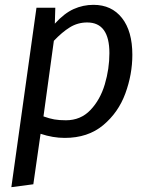

<svg xmlns="http://www.w3.org/2000/svg" viewBox="-20 -559 619 795"><path d="M131 -527H209L207 -461Q246 -504 285 -521.5Q324 -539 367 -539Q442 -539 485 -484.5Q528 -430 528 -332Q528 -251 499 -172Q470 -93 407 -40.5Q344 12 248 12Q199 12 148 -5L118 204L27 216ZM433 -339Q433 -466 341 -466Q302 -466 269.5 -446Q237 -426 203 -390L160 -77Q185 -68 205 -64.5Q225 -61 253 -61Q314 -61 354.5 -103.5Q395 -146 414 -210Q433 -274 433 -339Z"/></svg>

Font: Fira Sans
Style: Italic
Weight: 400
Italic angle: -8°
Designer: bBox Type GmbH & Carrois Corporate GbR & Edenspiekermann AG
Foundry: bBox Type GmbH & Carrois Corporate GbR & Edenspiekermann AG
Version: Version 4.301